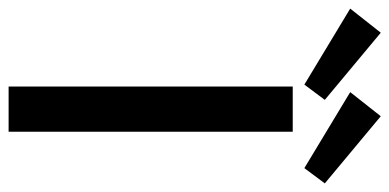

<svg xmlns="http://www.w3.org/2000/svg" viewBox="-372 -655 904 446"><g transform="rotate(90 80.0 -432.0)"><path d="M58 -660H163V0H58ZM247.5 -687 71 -793.5 127 -864.5 283 -734.5ZM53.5 -687 -123 -793.5 -67 -864.5 89 -734.5Z"/></g></svg>

Font: League Spartan Thin Medium
Style: Regular
Weight: 500
Version: Version 2.002